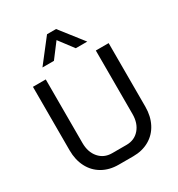

<svg xmlns="http://www.w3.org/2000/svg" viewBox="-219 -1086 1139 1232"><g transform="rotate(-30 350.5 -469.5)"><path d="M70 -229V-700H165V-229Q165 -161 201.5 -119Q238 -77 297 -77H404Q463 -77 499.5 -119Q536 -161 536 -229V-700H631V-229Q631 -159 603 -105Q575 -51 523.5 -21.5Q472 8 404 8H297Q229 8 177.5 -21.5Q126 -51 98 -105Q70 -159 70 -229ZM317 -947H384L517 -777H432L351 -884L270 -777H185Z"/></g></svg>

Font: Bai Jamjuree Medium
Style: Regular
Weight: 500
Version: Version 1.000; ttfautohint (v1.6)